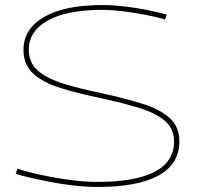

<svg xmlns="http://www.w3.org/2000/svg" viewBox="-20 -730 788 760"><path d="M640 -672 633 -653Q599 -663 555 -671.5Q511 -680 466.5 -685.5Q422 -691 385 -691Q245 -691 169.5 -649Q94 -607 94 -533Q94 -481 131 -449.5Q168 -418 234 -398Q300 -378 387 -360Q478 -340 546 -318.5Q614 -297 652 -262.5Q690 -228 690 -171Q690 -81 608 -35.5Q526 10 367 10Q322 10 273 4.5Q224 -1 178 -10Q132 -19 96 -27.5Q60 -36 42 -42L49 -62Q67 -56 102.5 -47Q138 -38 183 -29.5Q228 -21 275.5 -15.5Q323 -10 367 -10Q515 -10 592 -50Q669 -90 669 -170Q669 -220 633.5 -251Q598 -282 533 -302Q468 -322 382 -341Q288 -360 218.5 -382Q149 -404 111 -439Q73 -474 73 -533Q73 -615 154 -662.5Q235 -710 385 -710Q423 -710 469 -705Q515 -700 560 -691Q605 -682 640 -672Z"/></svg>

Font: Georama Extended Thin
Style: Regular
Weight: 100
Width: 7
Designer: Jean-Baptiste Levee
Foundry: Production Type
Version: Version 1.000